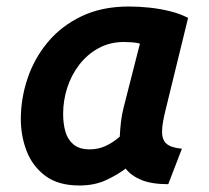

<svg xmlns="http://www.w3.org/2000/svg" viewBox="-20 -556 641 590"><path d="M224 14Q159 14 119.5 -15.5Q80 -45 62 -91.5Q44 -138 44 -190Q44 -253 64.5 -314.5Q85 -376 126.5 -426Q168 -476 230.5 -506Q293 -536 376 -536Q408 -536 440 -532.5Q472 -529 502.5 -521.5Q533 -514 558 -501L489 -219Q484 -199 481 -182Q478 -165 478 -151Q478 -126 492 -114Q506 -102 539 -99L497 10Q446 10 414.5 -3Q383 -16 366 -38Q343 -20 307 -3Q271 14 224 14ZM256 -97Q281 -97 303.5 -107Q326 -117 348 -136Q349 -156 351.5 -179.5Q354 -203 360 -226L410 -422Q399 -425 385.5 -426Q372 -427 361 -427Q318 -427 283 -408Q248 -389 223.5 -357Q199 -325 186.5 -286Q174 -247 174 -206Q174 -176 181 -151.5Q188 -127 206 -112Q224 -97 256 -97Z"/></svg>

Font: Ubuntu Sans
Style: Bold Italic
Weight: 700
Italic angle: -13.5°
Designer: Dalton Maag Ltd
Foundry: Dalton Maag Ltd
Version: Version 1.006